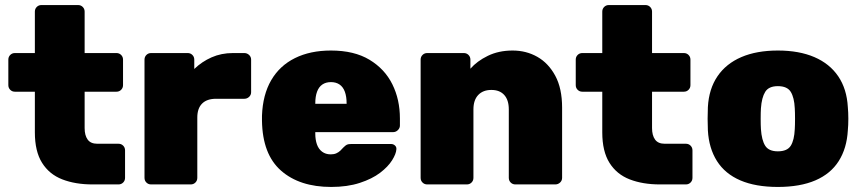

<svg xmlns="http://www.w3.org/2000/svg" viewBox="-20 -730 3412 760"><path d="M346 0Q278 0 226.5 -20Q175 -40 146.5 -85.5Q118 -131 118 -206V-367H39Q28 -367 20.5 -374.5Q13 -382 13 -393V-494Q13 -505 20.5 -512.5Q28 -520 39 -520H118V-684Q118 -695 125.5 -702.5Q133 -710 144 -710H289Q300 -710 307.5 -702.5Q315 -695 315 -684V-520H441Q452 -520 459.5 -512.5Q467 -505 467 -494V-393Q467 -382 459.5 -374.5Q452 -367 441 -367H315V-223Q315 -194 327 -177.5Q339 -161 365 -161H449Q460 -161 467.5 -153.5Q475 -146 475 -135V-26Q475 -15 467.5 -7.5Q460 0 449 0Z M578 0Q567 0 559.5 -7.5Q552 -15 552 -26V-494Q552 -505 559.5 -512.5Q567 -520 578 -520H723Q734 -520 741.5 -512.5Q749 -505 749 -494V-457Q779 -486 817.5 -503Q856 -520 902 -520H947Q958 -520 966 -512.5Q974 -505 974 -494V-365Q974 -354 966 -346.5Q958 -339 947 -339H835Q799 -339 780 -320Q761 -301 761 -265V-26Q761 -15 753.5 -7.5Q746 0 735 0Z M1291 10Q1166 10 1092.5 -54.5Q1019 -119 1017 -252Q1017 -256 1017 -262.5Q1017 -269 1017 -272Q1020 -355 1053.5 -412.5Q1087 -470 1147.5 -500Q1208 -530 1290 -530Q1382 -530 1442.5 -493.5Q1503 -457 1533 -396.5Q1563 -336 1563 -261V-233Q1563 -223 1555 -215Q1547 -207 1536 -207H1228Q1228 -207 1228 -205Q1228 -203 1228 -201Q1228 -177 1234.5 -158.5Q1241 -140 1255 -129.5Q1269 -119 1289 -119Q1302 -119 1311 -123Q1320 -127 1327 -133.5Q1334 -140 1339 -146Q1348 -155 1353.5 -157.5Q1359 -160 1371 -160H1528Q1537 -160 1543.5 -154Q1550 -148 1549 -139Q1548 -121 1532 -95.5Q1516 -70 1484.5 -46Q1453 -22 1404 -6Q1355 10 1291 10ZM1228 -319H1352V-321Q1352 -348 1345 -367Q1338 -386 1324 -395.5Q1310 -405 1290 -405Q1270 -405 1256 -395.5Q1242 -386 1235 -367Q1228 -348 1228 -321Z M1671 0Q1660 0 1652.5 -7.5Q1645 -15 1645 -26V-494Q1645 -505 1652.5 -512.5Q1660 -520 1671 -520H1816Q1827 -520 1834.5 -512.5Q1842 -505 1842 -494V-458Q1868 -488 1911 -509Q1954 -530 2009 -530Q2063 -530 2107 -505Q2151 -480 2178 -430Q2205 -380 2205 -304V-26Q2205 -15 2197 -7.5Q2189 0 2178 0H2020Q2009 0 2001.5 -7.5Q1994 -15 1994 -26V-297Q1994 -334 1976 -354Q1958 -374 1925 -374Q1892 -374 1873 -354Q1854 -334 1854 -297V-26Q1854 -15 1846.5 -7.5Q1839 0 1828 0Z M2592 0Q2524 0 2472.5 -20Q2421 -40 2392.5 -85.5Q2364 -131 2364 -206V-367H2285Q2274 -367 2266.5 -374.5Q2259 -382 2259 -393V-494Q2259 -505 2266.5 -512.5Q2274 -520 2285 -520H2364V-684Q2364 -695 2371.5 -702.5Q2379 -710 2390 -710H2535Q2546 -710 2553.5 -702.5Q2561 -695 2561 -684V-520H2687Q2698 -520 2705.5 -512.5Q2713 -505 2713 -494V-393Q2713 -382 2705.5 -374.5Q2698 -367 2687 -367H2561V-223Q2561 -194 2573 -177.5Q2585 -161 2611 -161H2695Q2706 -161 2713.5 -153.5Q2721 -146 2721 -135V-26Q2721 -15 2713.5 -7.5Q2706 0 2695 0Z M3059 10Q2971 10 2910.5 -16Q2850 -42 2818 -92.5Q2786 -143 2782 -214Q2781 -235 2781 -260Q2781 -285 2782 -306Q2786 -378 2820 -428Q2854 -478 2914.5 -504Q2975 -530 3059 -530Q3143 -530 3203.5 -504Q3264 -478 3298 -428Q3332 -378 3336 -306Q3338 -285 3338 -260Q3338 -235 3336 -214Q3332 -143 3300 -92.5Q3268 -42 3207.5 -16Q3147 10 3059 10ZM3059 -131Q3096 -131 3110 -153Q3124 -175 3126 -219Q3127 -234 3127 -260Q3127 -286 3126 -301Q3124 -344 3110 -366.5Q3096 -389 3059 -389Q3023 -389 3009 -366.5Q2995 -344 2992 -301Q2991 -286 2991 -260Q2991 -234 2992 -219Q2995 -175 3009 -153Q3023 -131 3059 -131Z"/></svg>

Font: Rubik Light ExtraBold
Style: Regular
Weight: 800
Version: Version 2.104